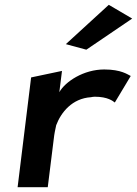

<svg xmlns="http://www.w3.org/2000/svg" viewBox="-20 -776 568 796"><path d="M253 -593 338 -570 528 -699 431 -756ZM522 -461C509 -467 483 -488 412 -488C327 -488 251 -438 226 -394L237 -482L109 -455L53 0H178L203 -201C205 -220 209 -239 213 -257C233 -310 279 -368 357 -373C362 -374 367 -375 373 -375C427 -375 448 -357 456 -351Z"/></svg>

Font: Bluebird
Style: ExtObl
Weight: 400
Designer: Jasper
Foundry: Cannot Into Space Fonts
Version: Version 0.98